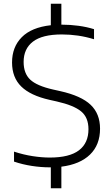

<svg xmlns="http://www.w3.org/2000/svg" viewBox="-20 -880 596 1020"><path d="M243.5 9Q198.5 9 149.2 1.5Q100 -6 54.5 -21.5V-74.5Q104.5 -58 153.5 -50.5Q202.5 -43 244 -43Q349 -43 399.5 -81.5Q450 -120 450 -193.5Q450 -256 411 -288.2Q372 -320.5 281.5 -341L243.5 -349.5Q141.5 -372.5 92.8 -420.5Q44 -468.5 44 -548Q44 -630 95.5 -682.2Q147 -734.5 250 -746V-860H306V-749H308.5Q353 -749 397.2 -743Q441.5 -737 479.5 -725V-671.5Q437.5 -684.5 394.5 -690.8Q351.5 -697 308.5 -697Q205 -697 155.2 -659Q105.5 -621 105.5 -551Q105.5 -490 140.5 -457Q175.5 -424 261.5 -404.5L299.5 -396Q411.5 -371 461.5 -323.2Q511.5 -275.5 511.5 -196.5Q511.5 -110.5 458.2 -58.8Q405 -7 306 5.5V120H250V9Q247 9 243.5 9Z"/></svg>

Font: Encode Sans Semi Expanded Light
Style: Regular
Weight: 300
Width: 6
Designer: Multiple Designers
Foundry: Impallari Type
Version: Version 3.000; ttfautohint (v1.8.3) -l 8 -r 50 -G 200 -x 14 